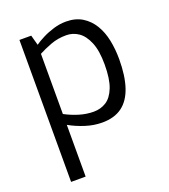

<svg xmlns="http://www.w3.org/2000/svg" viewBox="-141 -642 861 980"><g transform="rotate(-20 289.0 -152.0)"><path d="M76 237V-534H140L155 -479Q173 -492 201.5 -506.5Q230 -521 263.5 -531Q297 -541 330 -541Q382 -541 418.5 -518.5Q455 -496 478 -458Q501 -420 511 -371Q521 -322 521 -268Q521 -178 500.5 -116.5Q480 -55 438 -24Q396 7 330 7Q285 7 239.5 -7.5Q194 -22 155 -44V237ZM308 -60Q346 -60 376 -79Q406 -98 424 -143.5Q442 -189 442 -268Q442 -343 423 -388.5Q404 -434 374 -454.5Q344 -475 308 -475Q262 -475 223.5 -460.5Q185 -446 155 -430V-103Q190 -84 229.5 -72Q269 -60 308 -60Z"/></g></svg>

Font: Exo Thin
Style: Regular
Weight: 400
Version: Version 2.000